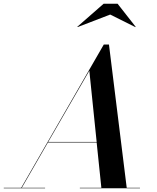

<svg xmlns="http://www.w3.org/2000/svg" viewBox="-66 -1002 834 1022"><path d="M520.5 -924.5 655 -857.5 656 -859.5 560 -982H485.5L345.5 -859.5L347.5 -858ZM-46 -2.5V0H174V-2.5H50L189 -243.5H448.5L473.5 -2.5H359V0H679V-2.5H608.5L514 -765H486.5L47 -2.5ZM409.5 -625.5 448.5 -246.5H190.5Z"/></svg>

Font: Bodoni* 72pt Medium
Style: Italic
Weight: 500
Italic angle: -13°
Version: Version 2.3